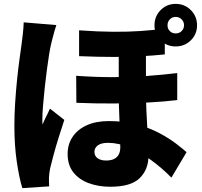

<svg xmlns="http://www.w3.org/2000/svg" viewBox="-20 -896 1040 988"><path d="M731 -673Q731 -635 731 -592.5Q731 -550 731 -509.5Q731 -469 731 -436Q731 -381 733 -334.5Q735 -288 737.5 -247Q740 -206 742 -168Q744 -130 744 -94Q744 -24 699 20.5Q654 65 547 65Q488 65 438 47Q388 29 358 -8.5Q328 -46 328 -104Q328 -153 353 -191Q378 -229 425.5 -251Q473 -273 541 -273Q621 -273 686.5 -255Q752 -237 802 -210Q852 -183 886.5 -156.5Q921 -130 940 -113L862 18Q814 -31 758.5 -71.5Q703 -112 646.5 -136.5Q590 -161 536 -161Q501 -161 483.5 -148Q466 -135 466 -115Q466 -93 482.5 -81.5Q499 -70 526 -70Q551 -70 567 -78Q583 -86 591 -101Q599 -116 599 -138Q599 -162 598 -196Q597 -230 595 -270Q593 -310 592 -351.5Q591 -393 591 -432Q591 -476 591 -524Q591 -572 591 -612Q591 -652 591 -673ZM372 -506Q469 -499 560 -499Q651 -499 734.5 -505Q818 -511 892 -520V-381Q826 -373 742 -368.5Q658 -364 564.5 -363.5Q471 -363 373 -367ZM387 -740Q485 -733 562.5 -732.5Q640 -732 705 -736.5Q770 -741 828 -749V-616Q770 -610 705.5 -606.5Q641 -603 563.5 -603Q486 -603 387 -607ZM270 -767Q266 -756 260 -735Q254 -714 249 -694Q244 -674 242 -665Q238 -649 232.5 -614.5Q227 -580 221 -535Q215 -490 210 -442.5Q205 -395 201.5 -353Q198 -311 198 -283Q198 -281 198 -270Q198 -259 199 -256Q205 -271 211.5 -284Q218 -297 224.5 -310Q231 -323 237 -337L311 -279Q296 -234 281.5 -187.5Q267 -141 256 -100Q245 -59 238 -30Q236 -20 234 -5.5Q232 9 232 17Q232 25 232 37.5Q232 50 233 63L95 72Q79 21 66.5 -63Q54 -147 54 -249Q54 -306 58 -368Q62 -430 68 -488Q74 -546 80.5 -593Q87 -640 91 -668Q94 -690 97.5 -721.5Q101 -753 102 -781ZM842 -766Q842 -748 854 -736Q866 -724 884 -724Q902 -724 914.5 -736Q927 -748 927 -766Q927 -784 914.5 -796.5Q902 -809 884 -809Q866 -809 854 -796.5Q842 -784 842 -766ZM775 -766Q775 -812 806.5 -844Q838 -876 884 -876Q930 -876 962 -844Q994 -812 994 -766Q994 -720 962 -688.5Q930 -657 884 -657Q838 -657 806.5 -688.5Q775 -720 775 -766Z"/></svg>

Font: Noto Sans SC Thin Black
Style: Regular
Weight: 900
Version: Version 2.004-H2;hotconv 1.0.118;makeotfexe 2.5.65603